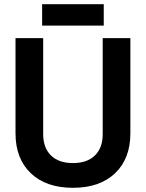

<svg xmlns="http://www.w3.org/2000/svg" viewBox="-20 -882 696 916"><path d="M186 -700V-242Q186 -177 223 -140.5Q260 -104 328 -104Q396 -104 433 -140.5Q470 -177 470 -242V-700H602V-246Q602 -125 529 -55.5Q456 14 328 14Q200 14 127 -55.5Q54 -125 54 -246V-700ZM475 -760H181V-862H475Z"/></svg>

Font: Space Grotesk Variable
Style: Regular
Weight: 400
Designer: Florian Karsten (Space Grotesk), Colophon Foundry (Space Mono)
Foundry: Florian Karsten
Version: Version 1.106